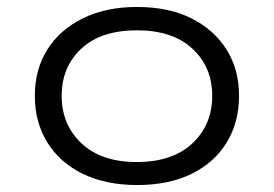

<svg xmlns="http://www.w3.org/2000/svg" viewBox="-20 -523 787 551"><path d="M374 8Q284 8 218 -24Q152 -56 116 -114Q80 -172 80 -248Q80 -324 116 -381Q152 -438 218 -470.5Q284 -503 373 -503Q464 -503 529 -470.5Q594 -438 630 -381Q666 -324 666 -248Q666 -172 630.5 -114Q595 -56 529.5 -24Q464 8 374 8ZM372 -58Q475 -58 532 -111.5Q589 -165 589 -248Q589 -331 532 -383.5Q475 -436 373 -436Q270 -436 213.5 -383.5Q157 -331 157 -248Q157 -165 214 -111.5Q271 -58 372 -58Z"/></svg>

Font: Nunito Sans 7pt Expanded Light
Style: Regular
Weight: 300
Width: 7
Designer: Vernon Adams
Foundry: Vernon Adams
Version: Version 3.101;gftools[0.9.27]